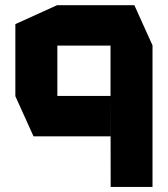

<svg xmlns="http://www.w3.org/2000/svg" viewBox="-20 -539 664 759"><path d="M417.5 200 416.9 -181.7V-358.7H582.9V200ZM112.5 0 40.7 -158.8V-159.8H416.9V0ZM40.7 -159.8V-443.7L205.7 -518.5H206.7V-159.8ZM206.7 -358.7V-518.5H511.1L582.9 -359.7V-358.7Z"/></svg>

Font: Foldit Thin
Style: Regular
Weight: 100
Designer: Sophia Tai
Foundry: Sophia Tai
Version: Version 1.003